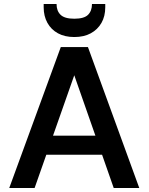

<svg xmlns="http://www.w3.org/2000/svg" viewBox="-20 -934 738 954"><path d="M26 0 282 -700H417L672 0H545L349 -560L152 0ZM140 -165 173 -260H517L549 -165ZM349 -750Q302 -750 268 -768.5Q234 -787 215.5 -820.5Q197 -854 197 -898V-914H261Q261 -880 281 -860.5Q301 -841 349 -841Q398 -841 417.5 -860.5Q437 -880 437 -914H503V-898Q503 -853 484 -820Q465 -787 431 -768.5Q397 -750 349 -750Z"/></svg>

Font: DM Sans 10pt SemiBold
Style: Regular
Weight: 600
Version: Version 4.004;gftools[0.9.30]